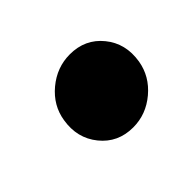

<svg xmlns="http://www.w3.org/2000/svg" viewBox="-56 -528 366 366"><g transform="rotate(-45 127.0 -345.0)"><path d="M134.8 -252.4Q93.8 -252.4 69.1 -283Q44.4 -313.5 51.3 -355.5Q56.6 -389.6 84.7 -413.1Q112.8 -436.5 147.9 -436.5Q189 -436.5 213.6 -406.2Q238.3 -376 231.4 -333.5Q225.6 -299.3 197.8 -275.9Q169.9 -252.4 134.8 -252.4Z"/></g></svg>

Font: Inter Display ExtraBold
Style: Italic
Weight: 800
Italic angle: -9.39999°
Designer: Rasmus Andersson
Foundry: rsms
Version: Version 4.000;git-a52131595